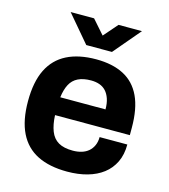

<svg xmlns="http://www.w3.org/2000/svg" viewBox="-110 -811 803 910"><g transform="rotate(15 292.0 -355.5)"><path d="M303 12Q216 12 157 -17.5Q98 -47 68 -108Q38 -169 38 -263Q38 -358 68 -418.5Q98 -479 156.5 -508.5Q215 -538 300 -538Q380 -538 435 -509.5Q490 -481 518 -421.5Q546 -362 546 -268V-232H179Q181 -186 193.5 -154Q206 -122 232.5 -106.5Q259 -91 303 -91Q327 -91 346.5 -97Q366 -103 380 -115Q394 -127 402 -145Q410 -163 410 -186H546Q546 -136 528 -99Q510 -62 478 -37.5Q446 -13 401.5 -0.5Q357 12 303 12ZM181 -320H403Q403 -350 395.5 -372Q388 -394 375 -408Q362 -422 343.5 -428.5Q325 -435 302 -435Q264 -435 238.5 -422.5Q213 -410 199.5 -384.5Q186 -359 181 -320ZM124 -723H239L327 -623L271 -622L359 -723H474L362 -591H236Z"/></g></svg>

Font: Archivo SemiBold
Style: Bold
Weight: 700
Version: Version 2.001